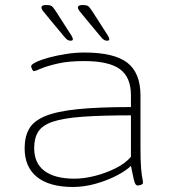

<svg xmlns="http://www.w3.org/2000/svg" viewBox="-20 -738 705 764"><path d="M270 6Q177 6 127.5 -33.5Q78 -73 78 -148Q78 -194 96 -225.5Q114 -257 160 -276Q206 -295 288.5 -303.5Q371 -312 501 -312V-359Q501 -431 457 -463Q413 -495 315 -495Q252 -495 209 -485Q166 -475 143 -465Q120 -455 115 -455Q111 -455 107.5 -463Q104 -471 104 -475Q104 -481 123 -490.5Q142 -500 173 -508.5Q204 -517 241.5 -523Q279 -529 316 -529Q434 -529 486.5 -488.5Q539 -448 539 -358V-150Q539 -96 541.5 -68Q544 -40 546.5 -28.5Q549 -17 549 -11Q549 -6 542 -3Q535 0 528 0Q523 0 519.5 -4.5Q516 -9 512 -25.5Q508 -42 501 -78Q482 -59 444.5 -39.5Q407 -20 361 -7Q315 6 270 6ZM276 -27Q314 -27 357.5 -38Q401 -49 440 -68.5Q479 -88 501 -114V-279Q384 -279 308.5 -273.5Q233 -268 191 -254Q149 -240 132.5 -214.5Q116 -189 116 -149Q116 -88 157.5 -57.5Q199 -27 276 -27ZM406 -576Q399 -576 393.5 -579.5Q388 -583 379 -594L325 -659Q310 -678 300 -689.5Q290 -701 290 -708Q290 -718 308 -718Q325 -718 331 -713.5Q337 -709 348 -692L398 -614Q403 -607 409 -597Q415 -587 415 -582Q415 -576 406 -576ZM261 -576Q254 -576 248.5 -579.5Q243 -583 234 -594L180 -659Q165 -678 155 -689.5Q145 -701 145 -708Q145 -718 163 -718Q180 -718 186 -713.5Q192 -709 203 -692L253 -614Q258 -607 264 -597Q270 -587 270 -582Q270 -576 261 -576Z"/></svg>

Font: Asap Expanded Thin
Style: Regular
Weight: 100
Width: 7
Designer: Pablo Cosgaya
Foundry: Omnibus-Type
Version: Version 3.001; ttfautohint (v1.8.4.7-5d5b)